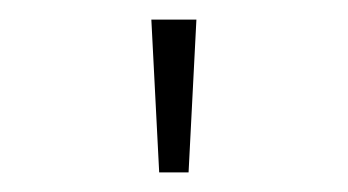

<svg xmlns="http://www.w3.org/2000/svg" viewBox="-20 -846 355 196"><path d="M142.5 -670 134.5 -826H180.5L172.5 -670Z"/></svg>

Font: Spartan Thin ExtraLight
Style: Regular
Weight: 250
Version: Version 1.004